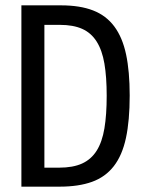

<svg xmlns="http://www.w3.org/2000/svg" viewBox="-20 -714 540 718"><path d="M204 -621H146V-87H201Q253 -87 287 -102.5Q321 -118 341.5 -150.5Q362 -183 370.5 -234Q379 -285 379 -356Q379 -426 370.5 -476Q362 -526 341.5 -558.5Q321 -591 287.5 -606Q254 -621 204 -621ZM203 -16H60V-694H208Q279 -694 328 -675Q377 -656 407.5 -615Q438 -574 451.5 -510.5Q465 -447 465 -357Q465 -263 451 -198Q437 -133 405.5 -92.5Q374 -52 324 -34Q274 -16 203 -16Z"/></svg>

Font: D2Coding ligature
Style: Regular
Weight: 400
Monospace: yes
Designer: Yong-Rak Park; Jeong-Hwan Yoon; Sang-Min Lee;
Foundry: NHN Corporation
Version: Version 1.3.2; Build 20180524